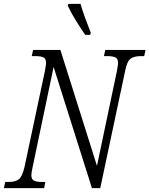

<svg xmlns="http://www.w3.org/2000/svg" viewBox="-39 -972 772 992"><path d="M-19 0 -12 -32H7Q40 -32 58 -45.5Q76 -59 88 -111L193 -605Q195 -619 197 -629.5Q199 -640 199 -647Q199 -669 185.5 -675.5Q172 -682 145 -682H125L132 -714H273L462 -115L565 -605Q567 -618 569 -629Q571 -640 571 -647Q571 -669 557 -675.5Q543 -682 517 -682H498L505 -714H713L706 -682H687Q654 -682 635.5 -668.5Q617 -655 607 -603L479 0H436L238 -626L130 -111Q123 -79 123 -67Q123 -45 137 -38.5Q151 -32 176 -32H195L189 0ZM401 -792Q376 -829 352 -867.5Q328 -906 311 -943L314 -952H377Q385 -923 400.5 -880.5Q416 -838 430 -803L427 -792Z"/></svg>

Font: Noto Serif Condensed Light
Style: Italic
Weight: 300
Width: 3
Italic angle: -12°
Designer: Monotype Design Team
Foundry: Monotype Imaging Inc.
Version: Version 2.014; ttfautohint (v1.8.4.7-5d5b)